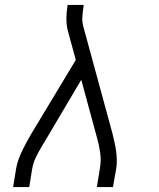

<svg xmlns="http://www.w3.org/2000/svg" viewBox="-20 -755 640 775"><path d="M33 0 45 -74Q48 -92 54.5 -110.5Q61 -129 69.5 -146.5Q78 -164 87.5 -181.5Q97 -199 107 -216L286 -513L253 -634Q248 -656 248 -680Q248 -704 252 -728L253 -735H318L317 -728Q314 -708 312.5 -688Q311 -668 316 -649L434 -216Q438 -199 442 -181.5Q446 -164 448.5 -146.5Q451 -129 451.5 -110.5Q452 -92 449 -74L436 0H371L383 -74Q389 -106 384.5 -138Q380 -170 371 -201L308 -433L162 -186Q161 -184 160 -182.5Q159 -181 158 -179L157 -178Q156 -176 154.5 -173.5Q153 -171 151 -169V-168Q137 -145 125.5 -121.5Q114 -98 110 -74L98 0Z"/></svg>

Font: Iosevka Curly Slab LtEx
Style: Italic
Weight: 300
Width: 7
Italic angle: -9°
Monospace: yes
Designer: Belleve Invis
Foundry: Belleve Invis
Version: Version 11.1.0; ttfautohint (v1.8.3)